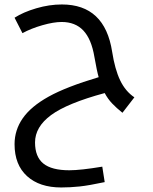

<svg xmlns="http://www.w3.org/2000/svg" viewBox="-20 -515 684 856"><path d="M525.9 -12.2Q499 -33.7 480 -53.7Q460.9 -73.7 446.8 -100.1Q279.3 -54.7 207.8 -2Q136.2 50.8 136.2 120.1Q136.2 184.1 173.3 214.1Q210.4 244.1 289.1 244.1Q339.4 244.1 436 228L446.8 296.9Q376 312 334.5 316.4Q293 320.8 252.9 320.8Q156.2 320.8 100.6 270.3Q44.9 219.7 44.9 127.9Q44.9 64.9 81.5 12.2Q118.2 -40.5 196.8 -84.2Q275.4 -127.9 419.9 -170.9Q412.1 -197.3 400.9 -261.2Q387.7 -340.3 351.8 -378.7Q315.9 -417 254.9 -417Q219.2 -417 168.9 -402.6Q118.7 -388.2 80.1 -367.2L44.9 -436Q83.5 -460.9 141.6 -478Q199.7 -495.1 255.9 -495.1Q447.3 -495.1 480 -284.2Q492.2 -206.1 515.6 -157Q539.1 -107.9 579.1 -81.1Z"/></svg>

Font: Droid Arabic Kufi
Style: Regular
Weight: 400
Designer: Pascal Zoghbi
Foundry: Irfont.ir
Version: Version 1.00 February 28, 2013, initial release